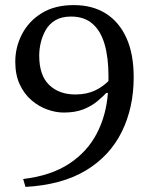

<svg xmlns="http://www.w3.org/2000/svg" viewBox="-20 -730 596 754"><path d="M80 4 71 -27Q180 -40 251.5 -87Q323 -134 360.5 -206.5Q398 -279 404 -368L406 -374Q387 -353 363 -333Q339 -313 307 -300.5Q275 -288 230 -288Q199 -288 165.5 -300Q132 -312 103.5 -336.5Q75 -361 57.5 -398.5Q40 -436 40 -488Q40 -545 66.5 -596Q93 -647 144 -678.5Q195 -710 270 -710Q343 -710 395.5 -677Q448 -644 476.5 -581Q505 -518 505 -427Q505 -307 458 -212Q411 -117 317 -60.5Q223 -4 80 4ZM389 -365V-376H413V-365ZM403 -343Q405 -358 405.5 -378Q406 -398 406 -432Q406 -503 391 -555.5Q376 -608 343.5 -636.5Q311 -665 259 -665Q222 -665 197.5 -650.5Q173 -636 159.5 -612Q146 -588 140 -562Q134 -536 134 -512Q134 -434 173 -396.5Q212 -359 276 -359Q320 -359 354 -375Q388 -391 416 -422Z"/></svg>

Font: Hedvig Letters Serif 18pt
Style: Regular
Weight: 400
Designer: Alexander Örn & Tor Weibull
Foundry: Kanon Foundry
Version: Version 1.000